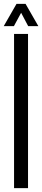

<svg xmlns="http://www.w3.org/2000/svg" viewBox="-21 -976 219 996"><path d="M51.9 0V-800H124.4V0ZM-1.5 -840.6 64.6 -955.8H111.7L177.8 -840.6H125.1L88.6 -909.7L51.2 -840.6Z"/></svg>

Font: Big Shoulders Display SC Thin
Style: Regular
Weight: 100
Designer: Patric King
Foundry: XO Type Co
Version: Version 2.002